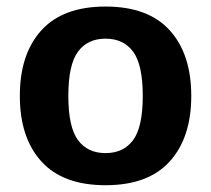

<svg xmlns="http://www.w3.org/2000/svg" viewBox="-20 -542 629 572"><path d="M39.1 -256.3Q39.1 -380.9 103.3 -451.7Q167.5 -522.5 294.4 -522.5Q421.4 -522.5 485.6 -451.7Q549.8 -380.9 549.8 -256.3Q549.8 -131.8 485.6 -61Q421.4 9.8 294.4 9.8Q167.5 9.8 103.3 -61Q39.1 -131.8 39.1 -256.3ZM183.6 -256.3Q183.6 -163.6 212.2 -124.8Q240.7 -85.9 294.4 -85.9Q348.1 -85.9 376.7 -124.8Q405.3 -163.6 405.3 -256.3Q405.3 -349.1 376.7 -387.9Q348.1 -426.8 294.4 -426.8Q240.7 -426.8 212.2 -387.9Q183.6 -349.1 183.6 -256.3Z"/></svg>

Font: Istok Web
Style: Bold
Weight: 700
Designer: Andrey V. Panov
Foundry: Andrey V. Panov
Version: Version 1.0.2g